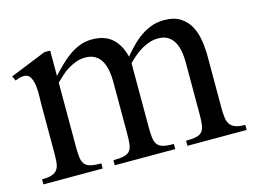

<svg xmlns="http://www.w3.org/2000/svg" viewBox="-72 -594 945 714"><g transform="rotate(-15 400.5 -237.0)"><path d="M569.3 0V-19.5Q596.2 -19.5 611.1 -23.4Q626 -27.3 633.1 -37.4Q640.1 -47.4 641.8 -63.7Q643.6 -80.1 643.6 -104V-303.2Q643.6 -322.8 640.4 -342.3Q637.2 -361.8 628.9 -377.9Q620.6 -394 605.7 -404.1Q590.8 -414.1 566.9 -414.1Q549.3 -414.1 533 -408.7Q516.6 -403.3 501.7 -394.3Q486.8 -385.3 473.4 -374Q460 -362.8 448.2 -350.6V-104Q448.2 -80.1 450.2 -63.7Q452.1 -47.4 459.5 -37.4Q466.8 -27.3 481.7 -23.4Q496.6 -19.5 522.5 -19.5V0H289.6V-19.5Q316.9 -19.5 331.8 -23.4Q346.7 -27.3 354 -37.1Q361.3 -46.9 363 -63Q364.7 -79.1 364.7 -104V-303.2Q364.7 -323.2 361.3 -343.3Q357.9 -363.3 349.6 -379.4Q341.3 -395.5 325.9 -405.5Q310.5 -415.5 286.6 -415.5Q268.6 -415.5 252.2 -409.7Q235.8 -403.8 220.9 -395Q206.1 -386.2 193.1 -374.5Q180.2 -362.8 168 -350.6V-104Q168 -80.1 169.9 -63.7Q171.9 -47.4 179.2 -37.4Q186.5 -27.3 201.9 -23.4Q217.3 -19.5 243.2 -19.5V0H15.1V-19.5Q40 -19.5 53.7 -24.4Q67.4 -29.3 74.5 -39.6Q81.5 -49.8 83 -65.9Q84.5 -82 84.5 -104V-290.5Q84.5 -300.8 85.2 -320.3Q85.9 -339.8 83.7 -359.6Q81.5 -379.4 73.7 -393.8Q65.9 -408.2 49.3 -408.2Q40.5 -408.2 32 -405.8Q23.4 -403.3 15.1 -399.9L6.8 -418L146 -474.1H168V-376.5Q184.1 -394 201.7 -411.4Q219.2 -428.7 238.5 -442.6Q257.8 -456.5 279.8 -465.3Q301.8 -474.1 328.1 -474.1Q377.4 -474.1 405.8 -448.5Q434.1 -422.9 445.3 -376.5Q461.4 -395.5 478.3 -412.8Q495.1 -430.2 514.6 -443.8Q534.2 -457.5 556.6 -465.8Q579.1 -474.1 606 -474.1Q643.6 -474.1 667.5 -459Q691.4 -443.8 704.6 -419.9Q717.8 -396 722.9 -365.2Q728 -334.5 728 -303.2V-104Q728 -82.5 730 -66.7Q731.9 -50.8 739 -40.3Q746.1 -29.8 759.8 -24.7Q773.4 -19.5 797.4 -19.5V0Z"/></g></svg>

Font: Simplified Naskh
Style: Regular
Weight: 400
Designer: SIL International
Foundry: Arabeyes
Version: 1.02_alpha